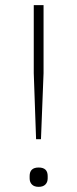

<svg xmlns="http://www.w3.org/2000/svg" viewBox="-20 -718 300 745"><path d="M120 -178 111 -434V-698H149V-434L139 -178ZM130 7Q113 7 104 -2Q95 -11 95 -26V-35Q95 -68 130 -68Q165 -68 165 -35V-26Q165 -11 156 -2Q147 7 130 7Z"/></svg>

Font: IBM Plex Sans Arabic ExtraLight
Style: Regular
Weight: 200
Designer: Mike Abbink, Paul van der Laan, Pieter van Rosmalen, Wael Morcos, Khajak Apelian
Foundry: Bold Monday
Version: Version 1.1